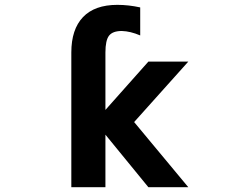

<svg xmlns="http://www.w3.org/2000/svg" viewBox="-20 -781 1040 803"><path d="M420.9 -321.3 600.6 -523.4H767.6L541 -270.5L767.6 2H600.6L420.9 -217.8V2H278.3V-561.5Q278.3 -658.2 327.1 -709.5Q376 -760.7 470.7 -760.7Q517.6 -760.7 566.4 -750V-632.8Q525.4 -650.4 489.3 -651.4Q451.2 -651.4 436 -631.8Q420.9 -612.3 420.9 -561.5Z"/></svg>

Font: GenEi Gothic M Regular
Style: Bold
Weight: 700
Designer: o_tamon (Modified); [Source Han Sans]
Ryoko NISHIZUKA  (kana & ideographs); Paul D. Hunt (Latin, Greek & Cyrillic); Wenl
Version: Version 1.1a;Original Version 1.004